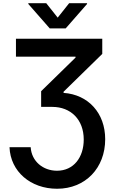

<svg xmlns="http://www.w3.org/2000/svg" viewBox="-20 -971 725 1207"><path d="M172.9 -45.5H39.8C45.8 107.6 172.6 215.6 338.8 215.6C517.4 215.6 641.3 84.9 641.3 -95.9C641.3 -259.9 535.2 -376.4 379.6 -387.1V-394.2L622.9 -632.1V-727.3H80.3V-614.7H454.9V-609L238.6 -397.7V-299H308.9C424.4 -299 506.4 -219.8 506.4 -93.8C506.4 18.5 442.8 102.3 338.4 102.3C250 102.3 178.3 42.6 172.9 -45.5ZM158 -946 292.6 -792.6H393.1L527.3 -946V-951H414.8L342.7 -860.1L270.6 -951H158Z"/></svg>

Font: Margiela Sans Semi Bold
Style: Regular
Weight: 600
Designer: Stefan Endress, Andreas Faust
Version: Version 1.100;FEAKit 1.0